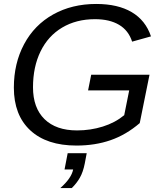

<svg xmlns="http://www.w3.org/2000/svg" viewBox="-20 -718 818 960"><path d="M362.3 9.8Q213.4 9.8 131.3 -66.4Q49.3 -142.6 49.3 -279.8Q49.3 -401.4 100.6 -497.3Q151.9 -593.3 245.8 -645.8Q339.8 -698.2 460.9 -698.2Q569.3 -698.2 638.7 -657.2Q708 -616.2 734.9 -536.1L640.6 -509.8Q622.6 -565.9 575.2 -594Q527.8 -622.1 455.1 -622.1Q361.3 -622.1 290.8 -580.1Q220.2 -538.1 182.6 -460.7Q145 -383.3 145 -281.7Q145 -178.7 202.6 -122.3Q260.3 -65.9 365.2 -65.9Q432.6 -65.9 494.1 -85.2Q555.7 -104.5 601.1 -142.1L626 -266.1H420.4L436 -344.2H727.5L678.7 -102.5Q610.4 -43.9 533 -17.1Q455.6 9.8 362.3 9.8ZM338.9 222.2H281.7Q337.4 172.9 345.7 129.4H302.7L318.4 47.9H413.6L403.8 99.6Q395.5 142.1 379.2 170.7Q362.8 199.2 338.9 222.2Z"/></svg>

Font: Liberation Sans
Style: Italic
Weight: 400
Italic angle: -12°
Designer: Steve Matteson
Foundry: Ascender Corporation
Version: Version 2.1.5